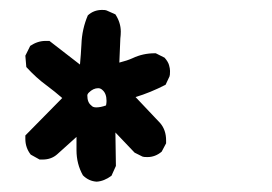

<svg xmlns="http://www.w3.org/2000/svg" viewBox="-20 -300 540 381"><path d="M131.8 -2V-28.3L93.8 5.9Q82 16.6 64.5 16.6Q62.5 16.6 58.6 16.6L41 6.8Q30.3 -6.8 30.3 -24.4Q30.3 -26.4 30.3 -31.2L103.5 -105.5Q88.9 -118.2 73.2 -129.9Q51.8 -145.5 32.2 -167L30.3 -189.5L40 -209Q54.7 -218.8 70.3 -218.8Q73.2 -218.8 78.1 -218.8L138.7 -171.9Q140.6 -192.4 141.6 -211.9Q142.6 -242.2 154.3 -269.5Q166 -280.3 182.6 -280.3Q189.5 -280.3 191.4 -279.3L209 -271.5Q219.7 -254.9 219.7 -237.3Q219.7 -230.5 218.8 -223.6L216.8 -175.8Q232.4 -179.7 243.2 -184.6Q263.7 -194.3 287.1 -194.3H289.1L306.6 -185.5Q313.5 -177.7 315.4 -170.9Q317.4 -164.1 317.4 -159.2Q317.4 -150.4 316.4 -148.4L308.6 -131.8Q278.3 -116.2 249 -107.4L297.9 -55.7Q309.6 -42 309.6 -21.5Q309.6 -19.5 309.6 -15.6L300.8 1Q288.1 11.7 272.5 11.7Q264.6 11.7 262.7 10.7L247.1 2.9L209 -37.1L210 29.3L201.2 48.8Q186.5 59.6 171.9 60.5Q156.2 59.6 144.5 47.9Q131.8 25.4 131.8 -2ZM190.4 -90.8Q191.4 -95.7 191.4 -99.6Q191.4 -114.3 183.6 -121.1Q179.7 -125 174.8 -125Q165 -125 156.2 -116.2Q153.3 -113.3 153.3 -110.4Q153.3 -96.7 161.1 -90.8Q164.1 -86.9 170.9 -86.9Q179.7 -86.9 190.4 -90.8Z"/></svg>

Font: JasonHandwriting2
Style: SemiBold
Weight: 600
Version: Version 1.04.7